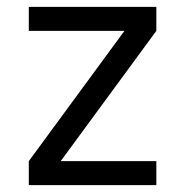

<svg xmlns="http://www.w3.org/2000/svg" viewBox="-20 -540 540 560"><path d="M64 0V-70L343 -450H64V-520H436V-450L157 -70H436V0Z"/></svg>

Font: Iosevka Web
Style: Regular
Weight: 400
Monospace: yes
Designer: Belleve Invis
Foundry: Belleve Invis
Version: Version 28.0.3; ttfautohint (v1.8.3)